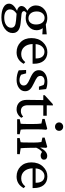

<svg xmlns="http://www.w3.org/2000/svg" viewBox="882 -1572 914 2717"><g transform="rotate(90 1338.5 -214.0)"><path d="M235.4 -121.1Q196.8 -121.1 163.1 -131.8Q137.7 -112.3 137.7 -96.7Q137.7 -82.5 149.9 -73Q162.1 -63.5 184.6 -61.5L310.5 -48.8Q448.2 -35.2 448.2 63.5Q448.2 130.9 384.5 176.8Q320.8 222.7 227.5 222.7Q137.7 222.7 85 193.6Q32.2 164.6 32.2 115.2Q32.2 83.5 56.2 56.2Q80.1 28.8 132.8 1Q103.5 -3.4 84.5 -21.2Q65.4 -39.1 65.4 -62.5Q65.4 -107.4 132.8 -145.5Q97.2 -164.1 77.4 -195.3Q57.6 -226.6 57.6 -265.6Q57.6 -334.5 108.2 -380.6Q158.7 -426.8 234.4 -426.8Q285.6 -426.8 327.1 -405.3L466.8 -418.9V-356.4L378.9 -362.3Q408.2 -323.7 408.2 -274.4Q408.2 -209.5 358.2 -165.3Q308.1 -121.1 235.4 -121.1ZM240.2 -160.2Q279.8 -160.2 303.5 -189.5Q327.1 -218.8 327.1 -267.6Q327.1 -322.3 301.3 -355.5Q275.4 -388.7 233.4 -388.7Q193.4 -388.7 168 -357.4Q142.6 -326.2 142.6 -276.4Q142.6 -224.1 169.4 -192.1Q196.3 -160.2 240.2 -160.2ZM113.3 100.6Q113.3 139.2 144.8 160.9Q176.3 182.6 231.4 182.6Q294.4 182.6 333.7 155.5Q373 128.4 373 85Q373 52.2 349.4 36.1Q325.7 20 270.5 15.6L174.8 7.8Q113.3 46.4 113.3 100.6Z M720.7 7.8Q633.8 7.8 576.7 -49.6Q519.5 -106.9 519.5 -202.1Q519.5 -302.7 579.1 -365.7Q638.7 -428.7 720.7 -427.7Q797.4 -426.8 840.1 -376.7Q882.8 -326.7 882.8 -236.3V-218.8H603.5Q606.4 -143.1 645 -100.3Q683.6 -57.6 745.1 -57.6Q779.8 -57.6 806.9 -71Q834 -84.5 859.4 -115.2L883.8 -92.8Q828.6 7.8 720.7 7.8ZM712.9 -386.7Q672.4 -386.7 641.1 -354.2Q609.9 -321.8 604.5 -261.7H807.6V-269.5Q807.6 -325.2 782.5 -356Q757.3 -386.7 712.9 -386.7Z M1109.4 7.8Q1073.2 7.8 1036.9 -0.5Q1000.5 -8.8 975.6 -22.5L970.7 -127H1018.6L1038.1 -56.6Q1071.8 -33.2 1116.2 -33.2Q1149.4 -33.2 1169.9 -49.6Q1190.4 -65.9 1190.4 -92.8Q1190.4 -119.1 1171.1 -137.7Q1151.9 -156.2 1099.6 -178.7Q1028.8 -209 1001.2 -237.1Q973.6 -265.1 973.6 -308.6Q973.6 -360.8 1019.8 -394.3Q1065.9 -427.7 1138.7 -427.7Q1199.7 -427.7 1241.2 -410.2L1252 -308.6H1206.1L1182.6 -375Q1160.6 -387.7 1129.9 -387.7Q1095.7 -387.7 1075.2 -371.6Q1054.7 -355.5 1054.7 -330.1Q1054.7 -301.8 1075.4 -283.9Q1096.2 -266.1 1156.2 -238.3Q1220.2 -209 1245.8 -180.9Q1271.5 -152.8 1271.5 -112.3Q1271.5 -59.6 1225.6 -25.9Q1179.7 7.8 1109.4 7.8Z M1647.5 -60.5Q1628.4 -28.8 1596.7 -10.5Q1564.9 7.8 1529.3 7.8Q1467.8 7.8 1430.7 -29.3Q1393.6 -66.4 1393.6 -136.7L1396.5 -370.1H1328.1V-390.6L1454.1 -504.9H1472.7L1470.7 -418.9H1618.2V-370.1H1470.7L1469.7 -152.3Q1469.7 -52.7 1553.7 -52.7Q1596.2 -52.7 1629.9 -85Z M1773.4 -536.1Q1748 -536.1 1730.5 -552.7Q1712.9 -569.3 1712.9 -593.8Q1712.9 -617.7 1730.7 -634.5Q1748.5 -651.4 1773.4 -651.4Q1798.3 -651.4 1815.2 -634.8Q1832 -618.2 1832 -593.8Q1832 -568.8 1815.2 -552.5Q1798.3 -536.1 1773.4 -536.1ZM1668 0 1666 -36.1 1731.4 -49.8Q1734.4 -69.3 1735.4 -154.3V-218.8Q1735.4 -300.8 1728.5 -343.8L1663.1 -357.4V-389.6L1801.8 -425.8L1816.4 -412.1Q1810.5 -352.1 1810.5 -284.2V-161.1Q1810.5 -65.9 1815.4 -49.8L1880.9 -36.1L1878.9 0Z M1935.5 0 1932.6 -35.2 1993.2 -49.8Q1997.1 -69.3 1997.1 -154.3L1998 -230.5Q1998 -294.9 1990.2 -343.8L1927.7 -357.4V-389.6L2058.6 -425.8L2072.3 -412.1L2068.4 -330.1L2071.3 -329.1Q2121.6 -425.8 2187.5 -425.8Q2210.9 -425.8 2225.6 -414.1Q2240.2 -402.3 2240.2 -380.9Q2240.2 -357.9 2224.4 -345.5Q2208.5 -333 2183.6 -333Q2156.2 -333 2130.9 -352.5Q2095.2 -326.2 2071.3 -271.5L2072.3 -180.7Q2073.7 -98.6 2078.1 -49.8L2163.1 -37.1L2161.1 0Z M2479.5 7.8Q2392.6 7.8 2335.4 -49.6Q2278.3 -106.9 2278.3 -202.1Q2278.3 -302.7 2337.9 -365.7Q2397.5 -428.7 2479.5 -427.7Q2556.2 -426.8 2598.9 -376.7Q2641.6 -326.7 2641.6 -236.3V-218.8H2362.3Q2365.2 -143.1 2403.8 -100.3Q2442.4 -57.6 2503.9 -57.6Q2538.6 -57.6 2565.7 -71Q2592.8 -84.5 2618.2 -115.2L2642.6 -92.8Q2587.4 7.8 2479.5 7.8ZM2471.7 -386.7Q2431.2 -386.7 2399.9 -354.2Q2368.7 -321.8 2363.3 -261.7H2566.4V-269.5Q2566.4 -325.2 2541.3 -356Q2516.1 -386.7 2471.7 -386.7Z"/></g></svg>

Font: Crimson Pro
Style: Regular
Weight: 400
Designer: Jacques Le Bailly
Foundry: Baron von Fonthausen
Version: Version 1.003